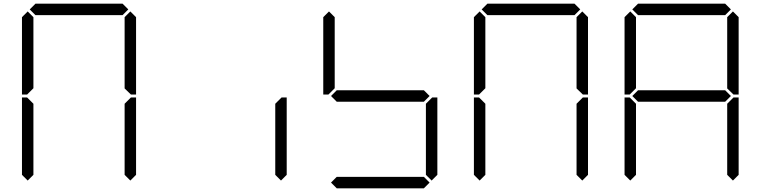

<svg xmlns="http://www.w3.org/2000/svg" viewBox="-20 -1020 4120 1040"><path d="M130 -511 127 -508H99V-927L130 -958L161 -927V-542ZM141 -969 172 -1000H644L675 -969L644 -938H172ZM130 -42 99 -73V-492H127L130 -489L161 -458V-73ZM686 -489 689 -492H717V-73L686 -42L655 -73V-458ZM686 -958 717 -927V-508H689L686 -511L655 -541V-927Z M1502 -489 1505 -492H1533V-73L1502 -42L1471 -73V-458Z M1762 -511 1759 -508H1731V-927L1762 -958L1793 -927V-542ZM2276 -531 2307 -500 2276 -469H1804L1773 -500L1804 -531ZM2318 -489 2321 -492H2349V-73L2318 -42L2287 -73V-458ZM2307 -31 2276 0H1804L1773 -31L1804 -62H2276Z M2578 -511 2575 -508H2547V-927L2578 -958L2609 -927V-542ZM2589 -969 2620 -1000H3092L3123 -969L3092 -938H2620ZM2578 -42 2547 -73V-492H2575L2578 -489L2609 -458V-73ZM3134 -489 3137 -492H3165V-73L3134 -42L3103 -73V-458ZM3134 -958 3165 -927V-508H3137L3134 -511L3103 -541V-927Z M3394 -511 3391 -508H3363V-927L3394 -958L3425 -927V-542ZM3405 -969 3436 -1000H3908L3939 -969L3908 -938H3436ZM3908 -531 3939 -500 3908 -469H3436L3405 -500L3436 -531ZM3394 -42 3363 -73V-492H3391L3394 -489L3425 -458V-73ZM3950 -489 3953 -492H3981V-73L3950 -42L3919 -73V-458ZM3950 -958 3981 -927V-508H3953L3950 -511L3919 -541V-927Z"/></svg>

Font: DSEG7 Classic
Style: Light
Weight: 300
Designer: Keshikan(Twitter:@keshinomi_88pro)
Version: Version 0.46